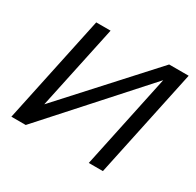

<svg xmlns="http://www.w3.org/2000/svg" viewBox="-109 -585 722 707"><g transform="rotate(30 252.0 -232.0)"><path d="M504 -463 406 -1H346L431 -402L75 -6H14L111 -463H172L96 -106L421 -463Z"/></g></svg>

Font: New Athena Unicode
Style: Italic
Weight: 400
Designer: J. Rusten 1997; rev. by R. Hancock 2001, 2002, rev. by D. Mastronarde 2002-2019
Foundry: Society for Classical Studies (formerly American Philological Association)
Version: Version 5.008